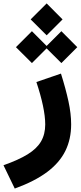

<svg xmlns="http://www.w3.org/2000/svg" viewBox="-49 -804 468 1114"><path d="M162.1 -328.1Q187 -253.4 200.2 -190.9Q213.4 -128.4 213.4 -82Q213.4 -25.4 189.2 16.4Q165 58.1 111.8 91.1Q58.6 124 -28.8 154.8L36.6 290Q152.3 248 224.4 194.1Q296.4 140.1 330.1 71.8Q363.8 3.4 363.8 -82.5Q363.8 -144.5 348.1 -216.6Q332.5 -288.6 304.7 -377ZM43.5 -530.3 136.2 -438 228.5 -530.3 136.2 -623ZM214.4 -530.3 307.1 -438 399.4 -530.3 307.1 -623ZM128.9 -691.4 221.7 -599.1 314 -691.4 221.7 -784.2Z"/></svg>

Font: Estedad-FD-VF Thin
Style: Regular
Weight: 100
Designer: Amin Abedi
Version: Version 5.0